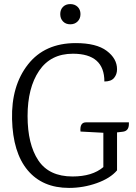

<svg xmlns="http://www.w3.org/2000/svg" viewBox="-20 -905 667 940"><path d="M401 -306H611V-298Q611 -263 580 -260L555 -257H553V-71Q520 -32 454 -8.5Q388 15 318 15Q188 15 115.5 -71.5Q43 -158 39 -321.5Q35 -485 117 -589.5Q199 -694 351 -694Q452 -694 502.5 -656Q553 -618 553 -566Q553 -541 538.5 -523.5Q524 -506 491 -506Q491 -642 337 -642Q228 -642 171.5 -558.5Q115 -475 115 -337Q115 -199 167.5 -120Q220 -41 335 -41Q432 -41 486 -87V-255L374 -261Q370 -306 401 -306ZM360 -800Q346 -786 324 -786Q302 -786 288.5 -800Q275 -814 275 -836Q275 -858 288.5 -871.5Q302 -885 324 -885Q346 -885 360 -871.5Q374 -858 374 -836Q374 -814 360 -800Z"/></svg>

Font: Karma
Style: Regular
Weight: 400
Designer: Joana Correia
Foundry: Indian Type Foundry
Version: Version 1.202;PS 1.0;hotconv 1.0.78;makeotf.lib2.5.61930; tt